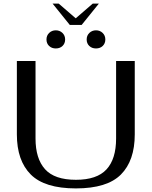

<svg xmlns="http://www.w3.org/2000/svg" viewBox="-20 -1040 845 1070"><path d="M74 -291V-700H178V-268Q178 -156 231 -97Q284 -38 403 -38Q520 -38 573.5 -96Q627 -154 627 -268V-700H731V-291Q731 -145 654 -67.5Q577 10 403 10Q229 10 151.5 -67.5Q74 -145 74 -291ZM273 -1020H307L402 -938L497 -1020H531L435 -901H369ZM239 -820Q239 -842 254 -856.5Q269 -871 291 -871Q313 -871 328 -856.5Q343 -842 343 -820Q343 -798 328.5 -784Q314 -770 291 -770Q268 -770 253.5 -784Q239 -798 239 -820ZM463 -820Q463 -842 478 -856.5Q493 -871 515 -871Q537 -871 552 -856.5Q567 -842 567 -820Q567 -798 552.5 -784Q538 -770 515 -770Q492 -770 477.5 -784Q463 -798 463 -820Z"/></svg>

Font: Fahkwang
Style: Regular
Weight: 400
Version: Version 1.000; ttfautohint (v1.6)